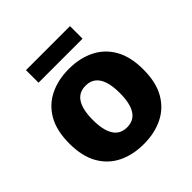

<svg xmlns="http://www.w3.org/2000/svg" viewBox="-191 -872 1034 1034"><g transform="rotate(-45 326.0 -354.5)"><path d="M43.6 -275.4Q43.6 -372.1 79.6 -435.5Q115.7 -498.8 179.6 -530.2Q243.4 -561.6 325.8 -561.6Q408.2 -561.6 472.1 -530.2Q535.9 -498.8 572 -435.5Q608 -372.1 608 -275.4Q608 -178.7 572 -115.3Q535.9 -52 472.1 -20.6Q408.2 10.8 325.8 10.8Q242.8 10.8 179.1 -20.6Q115.4 -52 79.5 -115.3Q43.6 -178.7 43.6 -275.4ZM223 -275.4Q223 -197.1 248.5 -157Q273.9 -116.8 325.8 -116.8Q377.7 -116.8 403.1 -157Q428.6 -197.1 428.6 -275.4Q428.6 -354 403.1 -394Q377.7 -434 325.8 -434Q273.9 -434 248.5 -394Q223 -354 223 -275.4ZM158.2 -720H493.4V-624.4H158.2Z"/></g></svg>

Font: Kufam
Style: Regular
Weight: 400
Designer: Wael Morcos, Artur Schmal
Foundry: Original Type
Version: Version 1.301; ttfautohint (v1.8.3)